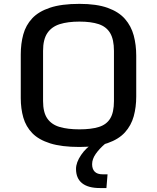

<svg xmlns="http://www.w3.org/2000/svg" viewBox="-20 -742 805 984"><path d="M387.2 11.2Q295.9 11.2 237.1 -7.3Q178.2 -25.9 145.5 -59.6Q112.8 -93.3 99.6 -139.2Q86.4 -185.1 86.4 -239.7V-462.9Q86.4 -518.6 99.4 -565.7Q112.3 -612.8 145 -647.9Q177.7 -683.1 236.6 -702.6Q295.4 -722.2 387.2 -722.2Q475.1 -722.2 532 -701.7Q588.9 -681.2 620.6 -644.8Q652.3 -608.4 665.3 -560.3Q678.2 -512.2 678.2 -456.5V-247.1Q678.2 -192.9 665.3 -146Q652.3 -99.1 620.4 -63.7Q588.4 -28.3 531.5 -8.5Q474.6 11.2 387.2 11.2ZM387.2 -79.1Q447.3 -79.1 486.6 -91.3Q525.9 -103.5 544.9 -134.8Q564 -166 564 -224.1V-481.4Q564 -539.6 544.7 -572.3Q525.4 -605 486.1 -618.2Q446.8 -631.3 387.2 -631.3Q327.6 -631.3 286.1 -618.2Q244.6 -605 222.7 -572.5Q200.7 -540 200.7 -481.4V-224.1Q200.7 -166 222.4 -134.8Q244.1 -103.5 285.6 -91.3Q327.1 -79.1 387.2 -79.1ZM491.7 221.7Q431.6 221.7 400.6 196.8Q369.6 171.9 369.6 123.5Q369.6 90.8 395.5 52.5Q421.4 14.2 461.4 -9.8L518.6 -4.9Q489.3 20 470.7 46.6Q452.1 73.2 452.1 99.6Q452.1 124 465.3 137.7Q478.5 151.4 506.3 151.4H531.2L525.4 221.7Z"/></svg>

Font: Monda Medium
Style: Regular
Weight: 500
Designer: Vernon Adams
Foundry: Vernon Adams
Version: Version 2.200